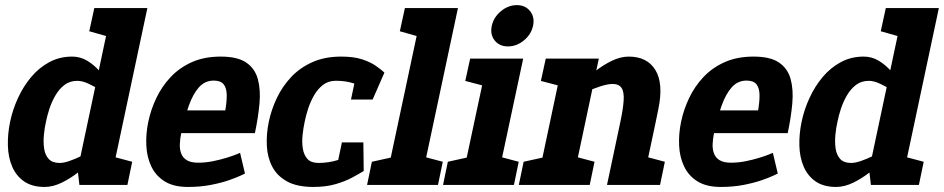

<svg xmlns="http://www.w3.org/2000/svg" viewBox="-20 -732 3736 760"><path d="M287.3 -60 423.3 -700H563.3L429.3 -70ZM287.3 -60 429.3 -70 414.3 0H294.3ZM392.3 -163.3 402.3 -160Q402.3 -160 387.7 -143Q373 -126 347.8 -101Q322.7 -76 291 -51Q259.3 -26 224.5 -9Q189.7 8 156.7 8L216.3 -87Q232.3 -87 255 -94.8Q277.7 -102.7 301.7 -114.2Q325.7 -125.7 346 -136.7Q366.3 -147.7 379.3 -155.5Q392.3 -163.3 392.3 -163.3ZM429.3 -336.7Q429.3 -336.7 414.8 -348.2Q400.3 -359.7 377.8 -374.3Q355.3 -389 330.8 -400.5Q306.3 -412 286 -412L265.7 -508Q298.7 -508 326.3 -491Q354 -474 375.3 -449Q396.7 -424 411 -399Q425.3 -374 433 -357Q440.7 -340 440.7 -340ZM286 -412Q256.7 -412 235.7 -396.2Q214.7 -380.3 199.8 -355Q185 -329.7 175.8 -302Q166.7 -274.3 162 -250Q156.3 -225.7 153.7 -197.5Q151 -169.3 154.7 -144Q158.3 -118.7 172.7 -102.8Q187 -87 216.3 -87L156.7 8Q107 8 75.3 -14Q43.7 -36 28 -73Q12.3 -110 11.2 -156Q10 -202 20 -250Q30 -298 51.2 -344Q72.3 -390 103.3 -427Q134.3 -464 175.2 -486Q216 -508 265.7 -508ZM353.3 -700H433.3L427.3 -581.7L333.3 -608.3ZM404.3 0 403 -118.3 503.3 -91.7 484.3 0Z M853.7 -508 826.3 -413Q791.3 -413 767.7 -386.7Q744 -360.3 727.3 -313.5Q710.7 -266.7 697.3 -205L567 -250Q577 -298 598.8 -344Q620.7 -390 655.5 -427Q690.3 -464 739.5 -486Q788.7 -508 853.7 -508ZM930.3 -127 949.7 -45Q949.7 -45 932.8 -37Q916 -29 885.7 -18.5Q855.3 -8 814.2 0Q773 8 723.7 8L764.3 -88Q794 -88 823.3 -94Q852.7 -100 877 -107.5Q901.3 -115 915.8 -121Q930.3 -127 930.3 -127ZM567 -250 697.3 -205Q692.7 -182.3 691.8 -161.7Q691 -141 697.3 -124.2Q703.7 -107.3 719.8 -97.7Q736 -88 764.3 -88L723.7 8Q667.3 8 632 -14Q596.7 -36 579 -73Q561.3 -110 559.2 -156Q557 -202 567 -250ZM647.3 -295H998.3L989 -205H628ZM853.7 -508Q920 -508 954.5 -484.5Q989 -461 1000.5 -419.3Q1012 -377.7 1007.2 -322.7Q1002.3 -267.7 989 -205H853.7Q863.7 -251 870.7 -288.8Q877.7 -326.7 877.5 -354.7Q877.3 -382.7 865.7 -397.8Q854 -413 826.3 -413Z M1220.7 8Q1155.7 8 1116 -14Q1076.3 -36 1057.3 -73Q1038.3 -110 1036.2 -156Q1034 -202 1044 -250Q1054 -298 1075.8 -344Q1097.7 -390 1132.5 -427Q1167.3 -464 1216.5 -486Q1265.7 -508 1330.7 -508L1310 -412.3Q1280 -412.3 1259 -396.3Q1238 -380.3 1223.5 -355.2Q1209 -330 1199.8 -302.2Q1190.7 -274.3 1186 -250Q1180.7 -225.7 1177.7 -197.5Q1174.7 -169.3 1178.7 -144Q1182.7 -118.7 1197 -102.8Q1211.3 -87 1241.3 -87ZM1219.7 8 1240.3 -87Q1281.3 -87 1319.8 -99.2Q1358.3 -111.3 1386.3 -126.3L1419.7 -55Q1401.7 -44 1373.8 -29Q1346 -14 1308 -3Q1270 8 1219.7 8ZM1438.3 -374Q1417 -389 1383.8 -400.7Q1350.7 -412.3 1309.7 -412.3L1330.3 -508Q1380.7 -508 1413.8 -497Q1447 -486 1467.8 -471.3Q1488.7 -456.7 1501.7 -444.7ZM1333.3 -168.3H1418.3L1419.7 -55H1309.7ZM1369.3 -338 1391.7 -444 1501.7 -444.7 1455 -338Z M1503.7 0 1652.7 -700H1792.7L1643.7 0ZM1582.7 -700H1662.7L1656.7 -581.7L1562.7 -608.3ZM1633.7 0 1632.3 -118.3 1732.7 -91.7 1713.7 0ZM1433 0 1452 -91.7 1557.7 -115 1513 0Z M1804.3 0 1911 -500H2051L1944.3 0ZM1991 -548.3Q1956.7 -548.3 1938 -572Q1919.3 -595.7 1926.7 -630Q1934 -663.7 1962.8 -687.7Q1991.7 -711.7 2026 -711.7Q2059.7 -711.7 2078.5 -687.7Q2097.3 -663.7 2090 -630Q2082.7 -595.7 2053.7 -572Q2024.7 -548.3 1991 -548.3ZM1897.7 -391.7 1821.7 -411.7 1841 -500H1921ZM1733.7 0 1752.7 -91.7 1858.3 -115 1813.7 0ZM1934.3 0 1933 -118.3 2033.3 -91.7 2014.3 0Z M2575.7 -250H2435.7Q2446.7 -302.3 2448.7 -335.3Q2450.7 -368.3 2440.3 -384Q2430 -399.7 2404.7 -399.7L2468 -508Q2542 -508 2574.3 -454.8Q2606.7 -401.7 2586.3 -302ZM2210.3 -500H2350.3L2244.3 0H2104.3ZM2435.7 -250H2575.7L2522.7 0H2382.7ZM2233 -336.7 2223 -340Q2223 -340 2237.8 -357Q2252.7 -374 2277.8 -399Q2303 -424 2334.7 -449Q2366.3 -474 2401.2 -491Q2436 -508 2469 -508L2405.7 -399.7Q2385.7 -399.7 2356.5 -390.2Q2327.3 -380.7 2299.2 -368.2Q2271 -355.7 2252 -346.2Q2233 -336.7 2233 -336.7ZM2197 -391.7 2121 -411.7 2140.3 -500H2220.3ZM2234.3 0 2233 -118.3 2333.3 -91.7 2314.3 0ZM2033.7 0 2052.7 -91.7 2158.3 -115 2113.7 0ZM2512.7 0 2511.3 -118.3 2611.7 -91.7 2592.7 0Z M2962.7 -508 2935.3 -413Q2900.3 -413 2876.7 -386.7Q2853 -360.3 2836.3 -313.5Q2819.7 -266.7 2806.3 -205L2676 -250Q2686 -298 2707.8 -344Q2729.7 -390 2764.5 -427Q2799.3 -464 2848.5 -486Q2897.7 -508 2962.7 -508ZM3039.3 -127 3058.7 -45Q3058.7 -45 3041.8 -37Q3025 -29 2994.7 -18.5Q2964.3 -8 2923.2 0Q2882 8 2832.7 8L2873.3 -88Q2903 -88 2932.3 -94Q2961.7 -100 2986 -107.5Q3010.3 -115 3024.8 -121Q3039.3 -127 3039.3 -127ZM2676 -250 2806.3 -205Q2801.7 -182.3 2800.8 -161.7Q2800 -141 2806.3 -124.2Q2812.7 -107.3 2828.8 -97.7Q2845 -88 2873.3 -88L2832.7 8Q2776.3 8 2741 -14Q2705.7 -36 2688 -73Q2670.3 -110 2668.2 -156Q2666 -202 2676 -250ZM2756.3 -295H3107.3L3098 -205H2737ZM2962.7 -508Q3029 -508 3063.5 -484.5Q3098 -461 3109.5 -419.3Q3121 -377.7 3116.2 -322.7Q3111.3 -267.7 3098 -205H2962.7Q2972.7 -251 2979.7 -288.8Q2986.7 -326.7 2986.5 -354.7Q2986.3 -382.7 2974.7 -397.8Q2963 -413 2935.3 -413Z M3420.3 -60 3556.3 -700H3696.3L3562.3 -70ZM3420.3 -60 3562.3 -70 3547.3 0H3427.3ZM3525.3 -163.3 3535.3 -160Q3535.3 -160 3520.7 -143Q3506 -126 3480.8 -101Q3455.7 -76 3424 -51Q3392.3 -26 3357.5 -9Q3322.7 8 3289.7 8L3349.3 -87Q3365.3 -87 3388 -94.8Q3410.7 -102.7 3434.7 -114.2Q3458.7 -125.7 3479 -136.7Q3499.3 -147.7 3512.3 -155.5Q3525.3 -163.3 3525.3 -163.3ZM3562.3 -336.7Q3562.3 -336.7 3547.8 -348.2Q3533.3 -359.7 3510.8 -374.3Q3488.3 -389 3463.8 -400.5Q3439.3 -412 3419 -412L3398.7 -508Q3431.7 -508 3459.3 -491Q3487 -474 3508.3 -449Q3529.7 -424 3544 -399Q3558.3 -374 3566 -357Q3573.7 -340 3573.7 -340ZM3419 -412Q3389.7 -412 3368.7 -396.2Q3347.7 -380.3 3332.8 -355Q3318 -329.7 3308.8 -302Q3299.7 -274.3 3295 -250Q3289.3 -225.7 3286.7 -197.5Q3284 -169.3 3287.7 -144Q3291.3 -118.7 3305.7 -102.8Q3320 -87 3349.3 -87L3289.7 8Q3240 8 3208.3 -14Q3176.7 -36 3161 -73Q3145.3 -110 3144.2 -156Q3143 -202 3153 -250Q3163 -298 3184.2 -344Q3205.3 -390 3236.3 -427Q3267.3 -464 3308.2 -486Q3349 -508 3398.7 -508ZM3486.3 -700H3566.3L3560.3 -581.7L3466.3 -608.3ZM3537.3 0 3536 -118.3 3636.3 -91.7 3617.3 0Z"/></svg>

Font: Epunda Slab Light
Style: Italic
Weight: 300
Italic angle: -12°
Designer: Simon Atzbach
Foundry: typofactur
Version: Version 1.102